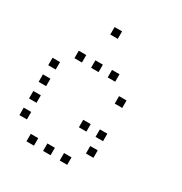

<svg xmlns="http://www.w3.org/2000/svg" viewBox="-173 -900 947 1000"><g transform="rotate(30 300.0 -400.5)"><path d="M229 -773Q228 -773 228 -773Q228 -773 228 -772V-729Q228 -728 228 -728Q228 -728 229 -728H272Q273 -728 273 -728Q273 -728 273 -729V-772Q273 -773 273 -773Q273 -773 272 -773ZM129 -573Q128 -573 128 -573Q128 -573 128 -572V-529Q128 -528 128 -528Q128 -528 129 -528H172Q173 -528 173 -528Q173 -528 173 -529V-572Q173 -573 173 -573Q173 -573 172 -573ZM229 -573Q228 -573 228 -573Q228 -573 228 -572V-529Q228 -528 228 -528Q228 -528 229 -528H272Q273 -528 273 -528Q273 -528 273 -529V-572Q273 -573 273 -573Q273 -573 272 -573ZM329 -573Q328 -573 328 -573Q328 -573 328 -572V-529Q328 -528 328 -528Q328 -528 329 -528H372Q373 -528 373 -528Q373 -528 373 -529V-572Q373 -573 373 -573Q373 -573 372 -573ZM29 -473Q28 -473 28 -473Q28 -473 28 -472V-429Q28 -428 28 -428Q28 -428 29 -428H72Q73 -428 73 -428Q73 -428 73 -429V-472Q73 -473 73 -473Q73 -473 72 -473ZM429 -473Q428 -473 428 -473Q428 -473 428 -472V-429Q428 -428 428 -428Q428 -428 429 -428H472Q473 -428 473 -428Q473 -428 473 -429V-472Q473 -473 473 -473Q473 -473 472 -473ZM29 -373Q28 -373 28 -373Q28 -373 28 -372V-329Q28 -328 28 -328Q28 -328 29 -328H72Q73 -328 73 -328Q73 -328 73 -329V-372Q73 -373 73 -373Q73 -373 72 -373ZM29 -273Q28 -273 28 -273Q28 -273 28 -272V-229Q28 -228 28 -228Q28 -228 29 -228H72Q73 -228 73 -228Q73 -228 73 -229V-272Q73 -273 73 -273Q73 -273 72 -273ZM329 -273Q328 -273 328 -273Q328 -273 328 -272V-229Q328 -228 328 -228Q328 -228 329 -228H372Q373 -228 373 -228Q373 -228 373 -229V-272Q373 -273 373 -273Q373 -273 372 -273ZM429 -273Q428 -273 428 -273Q428 -273 428 -272V-229Q428 -228 428 -228Q428 -228 429 -228H472Q473 -228 473 -228Q473 -228 473 -229V-272Q473 -273 473 -273Q473 -273 472 -273ZM29 -173Q28 -173 28 -173Q28 -173 28 -172V-129Q28 -128 28 -128Q28 -128 29 -128H72Q73 -128 73 -128Q73 -128 73 -129V-172Q73 -173 73 -173Q73 -173 72 -173ZM429 -173Q428 -173 428 -173Q428 -173 428 -172V-129Q428 -128 428 -128Q428 -128 429 -128H472Q473 -128 473 -128Q473 -128 473 -129V-172Q473 -173 473 -173Q473 -173 472 -173ZM129 -73Q128 -73 128 -73Q128 -73 128 -72V-29Q128 -28 128 -28Q128 -28 129 -28H172Q173 -28 173 -28Q173 -28 173 -29V-72Q173 -73 173 -73Q173 -73 172 -73ZM229 -73Q228 -73 228 -73Q228 -73 228 -72V-29Q228 -28 228 -28Q228 -28 229 -28H272Q273 -28 273 -28Q273 -28 273 -29V-72Q273 -73 273 -73Q273 -73 272 -73ZM329 -73Q328 -73 328 -73Q328 -73 328 -72V-29Q328 -28 328 -28Q328 -28 329 -28H372Q373 -28 373 -28Q373 -28 373 -29V-72Q373 -73 373 -73Q373 -73 372 -73Z"/></g></svg>

Font: Doto Light
Style: Regular
Weight: 300
Monospace: yes
Version: Version 1.000